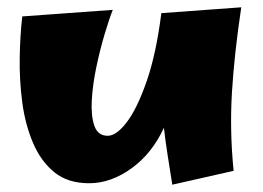

<svg xmlns="http://www.w3.org/2000/svg" viewBox="-20 -484 721 526"><path d="M224 18Q166 18 129 -12Q92 -42 70.5 -92.5Q49 -143 41 -203.5Q33 -264 34 -325.5Q35 -387 41 -439L289 -457Q279 -432 266.5 -390Q254 -348 244 -300.5Q234 -253 231.5 -210Q229 -167 238.5 -139.5Q248 -112 275 -112Q299 -112 327.5 -149.5Q356 -187 382 -262Q408 -337 422 -448L641 -464Q622 -338 615.5 -232Q609 -126 620 -16L452 22Q445 -22 439 -60.5Q433 -99 429 -134Q397 -64 340.5 -23Q284 18 224 18Z"/></svg>

Font: Marhey ExtraBold
Style: Regular
Weight: 800
Designer: Nur Syamsi & Bustanul Arifin
Foundry: Namelatype
Version: Version 1.000; ttfautohint (v1.8.4.7-5d5b)